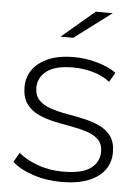

<svg xmlns="http://www.w3.org/2000/svg" viewBox="-53 -766 583 811"><g transform="rotate(5 239.0 -360.5)"><path d="M238 4Q173 4 116.5 -15Q60 -34 29 -63L52 -103Q82 -77 132 -58.5Q182 -40 240 -40Q322 -40 358 -67Q394 -94 394 -138Q394 -170 375.5 -188.5Q357 -207 326 -217Q295 -227 258 -233.5Q221 -240 184 -248Q147 -256 116 -271Q85 -286 66.5 -312.5Q48 -339 48 -383Q48 -423 70 -455Q92 -487 136 -506.5Q180 -526 246 -526Q295 -526 344.5 -512Q394 -498 425 -475L402 -435Q369 -460 328 -471Q287 -482 245 -482Q169 -482 133.5 -454Q98 -426 98 -384Q98 -351 116.5 -331.5Q135 -312 166 -301.5Q197 -291 234 -284.5Q271 -278 308 -270Q345 -262 376 -247.5Q407 -233 425.5 -207.5Q444 -182 444 -139Q444 -96 420.5 -64Q397 -32 351 -14Q305 4 238 4ZM181 -607 320 -725H392L235 -607Z"/></g></svg>

Font: Montserrat Thin Light
Style: Regular
Weight: 300
Version: Version 9.000